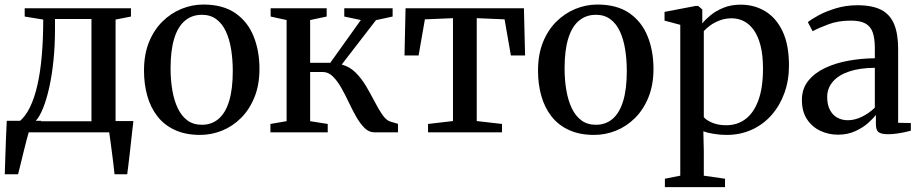

<svg xmlns="http://www.w3.org/2000/svg" viewBox="-20 -568 3946 824"><path d="M48.5 0V-45L63.5 -47Q89 -68 108.2 -107Q127.5 -146 140.2 -201.5Q153 -257 159.2 -328Q165.5 -399 165.5 -484L86 -497V-532.5H542V-497L476 -484V0ZM132 -47.5H372.5V-486.5H216V-442.5Q216 -372 209.5 -308.8Q203 -245.5 191.5 -193.5Q180 -141.5 164.8 -103.8Q149.5 -66 132 -47.5ZM0.5 180Q1.5 145 2.8 107Q4 69 5.5 29.5Q7 -10 9 -49.5H157.5L104.5 -4.5Q100 10.5 93.5 35.2Q87 60 80.2 87.8Q73.5 115.5 67.5 140.2Q61.5 165 57.5 180ZM471.5 180Q469.5 159 466.5 134.2Q463.5 109.5 460.2 84.8Q457 60 454 37.5Q451 15 448.5 -1L411.5 -48.5H552.5Q550 -28.5 547.5 -5.5Q545 17.5 542.2 42.2Q539.5 67 536.8 91.2Q534 115.5 531.2 138.2Q528.5 161 526 180Z M598 -265Q598 -334 619.2 -386.8Q640.5 -439.5 677 -475.5Q713.5 -511.5 759 -530Q804.5 -548.5 852.5 -548.5Q936.5 -548.5 989.8 -511.8Q1043 -475 1068.2 -412.5Q1093.5 -350 1093.5 -272.5Q1093.5 -203.5 1072 -150.5Q1050.5 -97.5 1014.2 -61.5Q978 -25.5 932.5 -7.2Q887 11 839 11Q776.5 11 730.8 -10Q685 -31 655.8 -68.5Q626.5 -106 612.2 -156.2Q598 -206.5 598 -265ZM846.5 -32.5Q888.5 -32.5 918.2 -58Q948 -83.5 963.5 -134.8Q979 -186 979 -262.5Q979 -312 972 -355.8Q965 -399.5 949.5 -433Q934 -466.5 908.5 -485.5Q883 -504.5 846.5 -504.5Q804 -504.5 773.8 -479.2Q743.5 -454 727.8 -403Q712 -352 712 -275Q712 -225 719.5 -181Q727 -137 742.8 -103.8Q758.5 -70.5 784 -51.5Q809.5 -32.5 846.5 -32.5Z M1140.5 0V-36L1210 -48V-482L1141.5 -497V-532.5H1382V-497L1311 -482V-298.5H1397.5L1528.5 -482L1457.5 -497V-532.5H1665V-497L1593.5 -481.5L1446.5 -291Q1481 -282 1506.5 -256.2Q1532 -230.5 1551.5 -197.5Q1571 -164.5 1587.8 -132Q1604.5 -99.5 1620.8 -75.8Q1637 -52 1656 -46L1688 -36.5V0H1587Q1563.5 0 1544.5 -18.8Q1525.5 -37.5 1508.8 -67Q1492 -96.5 1476.5 -129.5Q1461 -162.5 1444.2 -192Q1427.5 -221.5 1408.2 -240.2Q1389 -259 1365.5 -259H1311V-48L1386.5 -36V0Z M1817 0V-36L1924 -48.5V-490L1803.5 -485L1776.5 -330H1716L1720.5 -532.5H2228.5L2233.5 -330H2172.5L2145.5 -485L2026 -490V-48.5L2134.5 -36V0Z M2289 -265Q2289 -334 2310.2 -386.8Q2331.5 -439.5 2368 -475.5Q2404.5 -511.5 2450 -530Q2495.5 -548.5 2543.5 -548.5Q2627.5 -548.5 2680.8 -511.8Q2734 -475 2759.2 -412.5Q2784.5 -350 2784.5 -272.5Q2784.5 -203.5 2763 -150.5Q2741.5 -97.5 2705.2 -61.5Q2669 -25.5 2623.5 -7.2Q2578 11 2530 11Q2467.5 11 2421.8 -10Q2376 -31 2346.8 -68.5Q2317.5 -106 2303.2 -156.2Q2289 -206.5 2289 -265ZM2537.5 -32.5Q2579.5 -32.5 2609.2 -58Q2639 -83.5 2654.5 -134.8Q2670 -186 2670 -262.5Q2670 -312 2663 -355.8Q2656 -399.5 2640.5 -433Q2625 -466.5 2599.5 -485.5Q2574 -504.5 2537.5 -504.5Q2495 -504.5 2464.8 -479.2Q2434.5 -454 2418.8 -403Q2403 -352 2403 -275Q2403 -225 2410.5 -181Q2418 -137 2433.8 -103.8Q2449.5 -70.5 2475 -51.5Q2500.5 -32.5 2537.5 -32.5Z M2833.5 235V199L2899.5 186V-461.5L2832 -479.5V-517L2965.5 -542.5H2976.5L2994 -527.5V-467.5Q3006.5 -483.5 3029.5 -502.5Q3052.5 -521.5 3085.2 -534.8Q3118 -548 3158.5 -548Q3217.5 -548 3264.5 -519.5Q3311.5 -491 3338.8 -433.2Q3366 -375.5 3366 -286.5Q3366 -223 3346.5 -169Q3327 -115 3291.5 -74.5Q3256 -34 3206.8 -11.5Q3157.5 11 3098 11Q3069.5 11 3041.5 6.2Q3013.5 1.5 2998.5 -4.5L3000.5 78.5V186L3091.5 199V235ZM3096.5 -30.5Q3144 -30.5 3179.2 -56.8Q3214.5 -83 3234.5 -137Q3254.5 -191 3254.5 -274Q3254.5 -331.5 3244 -372.2Q3233.5 -413 3215 -439Q3196.5 -465 3172.2 -477.2Q3148 -489.5 3120.5 -489.5Q3092 -489.5 3068.2 -480.2Q3044.5 -471 3027.2 -458.2Q3010 -445.5 3000.5 -434.5V-65.5Q3009 -53.5 3035 -42Q3061 -30.5 3096.5 -30.5Z M3576.5 10Q3536 10 3500.8 -6.5Q3465.5 -23 3443.5 -56Q3421.5 -89 3421.5 -139Q3421.5 -187.5 3449 -221.5Q3476.5 -255.5 3522 -276.8Q3567.5 -298 3623 -307.8Q3678.5 -317.5 3734.5 -318V-361.5Q3734.5 -402 3725.8 -428Q3717 -454 3694.8 -466.8Q3672.5 -479.5 3631.5 -479.5Q3577.5 -479.5 3535.5 -463.8Q3493.5 -448 3467.5 -434L3447 -473Q3461 -484.5 3492.2 -501.8Q3523.5 -519 3567 -532.2Q3610.5 -545.5 3660 -545.5Q3723.5 -545.5 3761.8 -525.8Q3800 -506 3817.2 -464.5Q3834.5 -423 3834.5 -358V-41L3889 -40V-7Q3878 -4 3861.5 -0.5Q3845 3 3826.5 5.5Q3808 8 3790.5 8Q3764 8 3751.5 -0.2Q3739 -8.5 3739 -36V-75Q3728.5 -60.5 3705.8 -40.2Q3683 -20 3650.2 -5Q3617.5 10 3576.5 10ZM3618.5 -52Q3648.5 -52 3679.2 -67Q3710 -82 3734.5 -106V-277Q3669.5 -276.5 3623.8 -261Q3578 -245.5 3554 -217.2Q3530 -189 3530 -151.5Q3530 -118.5 3541.8 -96.2Q3553.5 -74 3573.5 -63Q3593.5 -52 3618.5 -52Z"/></svg>

Font: Merriweather 72pt
Style: Regular
Weight: 400
Version: Version 2.100